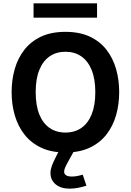

<svg xmlns="http://www.w3.org/2000/svg" viewBox="-20 -904 780 1145"><path d="M558.8 -884.1H180.1V-798.6H558.8ZM370.2 -714.1Q286 -714.1 225.3 -685.8Q164.7 -657.4 125.7 -607.6Q86.6 -557.7 68 -492.7Q49.3 -427.7 49.3 -354.6Q49.3 -281.7 68.1 -216.6Q87 -151.5 126 -101.6Q165 -51.7 225.7 -23.2Q286.3 5.4 370.2 5.4Q454.2 5.4 514.8 -23.2Q575.5 -51.7 614.5 -101.6Q653.5 -151.5 672.2 -216.6Q690.8 -281.7 690.8 -354.6Q690.8 -427.7 672.2 -492.7Q653.5 -557.7 614.7 -607.6Q575.8 -657.4 515.2 -685.8Q454.5 -714.1 370.2 -714.1ZM370.2 -595.4Q424.8 -595.4 464.7 -568Q504.5 -540.5 526.4 -486.9Q548.4 -433.2 548.4 -354.6Q548.4 -276.4 526.8 -222.6Q505.2 -168.8 465.2 -141.1Q425.1 -113.5 370.2 -113.5Q315.5 -113.5 275.6 -141.1Q235.6 -168.8 214.2 -222.4Q192.8 -276 192.8 -354.6Q192.8 -433.2 214.5 -486.9Q236.3 -540.5 276.1 -568Q316 -595.4 370.2 -595.4ZM473.3 137.5Q437.5 148.8 408.3 148.8Q386.1 148.8 374.3 141.4Q362.5 134 362.5 119.8Q362.5 110.2 367.6 97.4Q372.6 84.7 385 62.2L419.2 0.2L417.5 -1.2L329.3 -2.2V0.2L315.8 26.6Q297.4 62.4 289.2 85Q281 107.6 281 127.3Q281 169.8 312.1 195.4Q343.2 221 394.8 221Q440.8 221 495.4 203.4Z"/></svg>

Font: Estedad VF
Style: Regular
Weight: 100
Designer: Amin Abedi
Version: Version 7.3